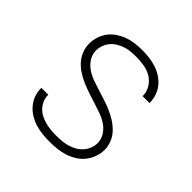

<svg xmlns="http://www.w3.org/2000/svg" viewBox="-145 -655 789 789"><g transform="rotate(45 250.0 -260.0)"><path d="M249 8Q228 8 207 6Q186 4 166 -2Q146 -8 128 -18.5Q110 -29 96 -45Q82 -61 74.5 -80.5Q67 -100 67 -121V-125H107V-123Q107 -107 113.5 -92Q120 -77 131 -65.5Q142 -54 156.5 -47Q171 -40 186 -36Q201 -32 217 -30.5Q233 -29 249 -29Q265 -29 281 -30.5Q297 -32 313 -36.5Q329 -41 343 -49Q357 -57 368 -69Q379 -81 385 -96.5Q391 -112 391 -128Q391 -150 378.5 -169.5Q366 -189 347.5 -201Q329 -213 308 -220.5Q287 -228 266 -234.5Q245 -241 224 -248Q203 -255 182.5 -263.5Q162 -272 143 -284Q124 -296 109 -312Q94 -328 85.5 -349Q77 -370 77 -392Q77 -413 83.5 -433Q90 -453 102.5 -469.5Q115 -486 132.5 -497.5Q150 -509 169.5 -516Q189 -523 209.5 -525.5Q230 -528 251 -528Q271 -528 291.5 -525.5Q312 -523 331 -517Q350 -511 367.5 -500Q385 -489 398 -473.5Q411 -458 418 -438.5Q425 -419 425 -399V-395H385V-398Q385 -420 372.5 -440.5Q360 -461 340 -472.5Q320 -484 297 -487.5Q274 -491 251 -491Q235 -491 219.5 -489.5Q204 -488 189.5 -483Q175 -478 161.5 -470Q148 -462 138 -450Q128 -438 122.5 -423Q117 -408 117 -392Q117 -370 129 -351Q141 -332 159.5 -319.5Q178 -307 199 -299.5Q220 -292 241 -285.5Q262 -279 283.5 -272Q305 -265 325 -256.5Q345 -248 364 -236Q383 -224 398.5 -208Q414 -192 422.5 -171Q431 -150 431 -128Q431 -107 423.5 -86.5Q416 -66 403 -49.5Q390 -33 371.5 -21.5Q353 -10 333 -3.5Q313 3 291.5 5.5Q270 8 249 8Z"/></g></svg>

Font: Iosevka Extralight
Style: Regular
Weight: 200
Monospace: yes
Designer: Belleve Invis
Foundry: Belleve Invis
Version: Version 32.0.1; ttfautohint (v1.8.4)